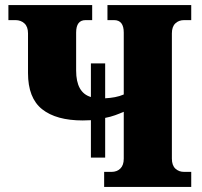

<svg xmlns="http://www.w3.org/2000/svg" viewBox="-20 -734 794 754"><path d="M337 -115V-262Q321 -261 305 -261Q201 -261 145.5 -305Q90 -349 90 -447V-603Q90 -629 76 -642Q62 -655 41 -655H13V-714H342V-655H316Q279 -655 279 -606V-457Q279 -370 337 -353V-485H393V-348Q413 -349 431.5 -352.5Q450 -356 466 -363V-606Q466 -655 428 -655H402V-714H731V-655H703Q682 -655 668.5 -642Q655 -629 655 -603V-111Q655 -85 668.5 -72Q682 -59 703 -59H731V0H389V-59H418Q439 -59 452.5 -72Q466 -85 466 -111V-295Q450 -288 432 -281.5Q414 -275 393 -271V-115Z"/></svg>

Font: Noto Serif SemiCondensed Black
Style: Regular
Weight: 900
Width: 4
Designer: Monotype Design Team
Foundry: Monotype Imaging Inc.
Version: Version 2.014; ttfautohint (v1.8.4.7-5d5b)